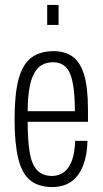

<svg xmlns="http://www.w3.org/2000/svg" viewBox="-20 -745 415 777"><path d="M192 12Q135 12 101.5 -16Q68 -44 53.5 -105Q39 -166 39 -263Q39 -364 55 -424Q71 -484 106 -511Q141 -538 198 -538Q242 -538 273 -516.5Q304 -495 320 -443.5Q336 -392 336 -302V-252H92Q92 -178 100 -129Q108 -80 130 -56.5Q152 -33 191 -33Q210 -33 226.5 -41Q243 -49 255.5 -65.5Q268 -82 275.5 -109.5Q283 -137 284 -175H334Q333 -130 323 -95Q313 -60 295 -36Q277 -12 251 0Q225 12 192 12ZM92 -295H283Q283 -346 278.5 -383Q274 -420 264.5 -444.5Q255 -469 237.5 -481Q220 -493 195 -493Q154 -493 131.5 -467Q109 -441 100.5 -396.5Q92 -352 92 -295ZM171 -644V-725H217V-644Z"/></svg>

Font: Archivo ExtraCondensed ExtraLight
Style: Regular
Weight: 250
Width: 2
Designer: Hector Gatti
Foundry: Omnibus-Type
Version: Version 2.001